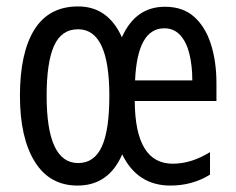

<svg xmlns="http://www.w3.org/2000/svg" viewBox="-20 -567 735 597"><path d="M493 -546Q549 -546 584 -514.5Q619 -483 636 -429Q653 -375 653 -309V-253H399Q400 -58 517 -58Q575 -58 633 -94V-24Q578 10 510 10Q407 10 360 -87Q318 10 221 10Q134 10 88 -64.5Q42 -139 42 -269Q42 -403 87 -475Q132 -547 223 -547Q316 -547 359 -451Q401 -546 493 -546ZM491 -479Q407 -479 400 -317H578Q578 -362 569 -399Q560 -436 540.5 -457.5Q521 -479 491 -479ZM223 -476Q171 -476 148 -424.5Q125 -373 125 -269Q125 -60 223 -60Q273 -60 296.5 -111Q320 -162 320 -269Q320 -476 223 -476Z"/></svg>

Font: Noto Sans ExtraCondensed
Style: Regular
Weight: 400
Width: 2
Designer: Monotype Design Team
Foundry: Monotype Imaging Inc.
Version: Version 2.013; ttfautohint (v1.8.4.7-5d5b)